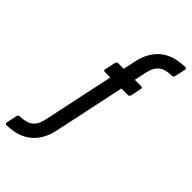

<svg xmlns="http://www.w3.org/2000/svg" viewBox="-373 -705 1015 1015"><g transform="rotate(45 134.0 -197.5)"><path d="M76.2 -320.8Q72.3 -320.8 69.8 -323.7Q67.4 -326.7 68.4 -330.6L82 -393.6Q83 -397.5 86.4 -400.4Q89.8 -403.3 93.8 -403.3H136.2L150.9 -471.2Q168 -553.7 221.2 -596.7Q274.4 -639.6 361.3 -639.6Q365.2 -639.6 367.7 -636.7Q370.1 -633.8 369.1 -629.9L355.5 -566.9Q354.5 -563 351.1 -560.1Q347.7 -557.1 343.8 -557.1Q319.3 -557.1 301 -552.5Q282.7 -547.9 269.3 -537.6Q255.9 -527.3 247.1 -511Q238.3 -494.6 233.4 -471.2L218.8 -403.3H268.6Q272.5 -403.3 274.9 -400.4Q277.3 -397.5 276.4 -393.6L262.7 -330.6Q261.7 -326.7 258.3 -323.7Q254.9 -320.8 251 -320.8H201.2L116.7 77.1Q99.6 159.7 45.9 202.6Q-7.8 245.6 -92.8 245.6Q-96.7 245.6 -99.1 242.7Q-101.6 239.7 -100.6 235.8L-87.4 172.9Q-86.4 168.9 -82.8 166Q-79.1 163.1 -75.2 163.1Q-27.3 163.1 -1.5 143.6Q24.4 124 34.2 77.1L118.7 -320.8Z"/></g></svg>

Font: Fibel Nord
Style: Bold Italic
Weight: 700
Designer: Peter Wiegel
Foundry: Peter Wioegel
Version: Version 000.000